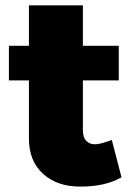

<svg xmlns="http://www.w3.org/2000/svg" viewBox="-20 -687 489 716"><path d="M397 -165 433.1 -25.9Q373 8.8 282.2 8.8Q194.3 9.8 141.1 -38.3Q87.9 -86.4 87.9 -169.9V-387.2H13.2V-516.1H87.9V-667H289.1V-516.1H422.9V-387.2H289.1V-201.2Q289.1 -175.3 301.3 -162.1Q313.5 -148.9 335 -148.9Q353 -148.9 397 -165Z"/></svg>

Font: Montserrat-Arabic ExtraBold
Style: Regular
Weight: 800
Designer: Mohamed Gaber
Foundry: Kief Type Foundry
Version: Version 5.008;PS 005.008;hotconv 1.0.88;makeotf.lib2.5.64775